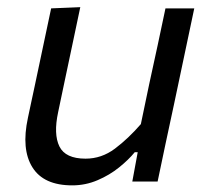

<svg xmlns="http://www.w3.org/2000/svg" viewBox="-20 -520 598 550"><path d="M187 11Q105 11 72.8 -40.8Q40.5 -92.5 60 -182.5Q64.5 -203.5 68.8 -224Q73 -244.5 79 -271.5Q92.5 -336.5 103.8 -388.8Q115 -441 126.5 -496L210 -499.5Q198.5 -444.5 187.2 -391.5Q176 -338.5 163.5 -279.5L146.5 -198.5Q133 -135.5 150.2 -100.5Q167.5 -65.5 225 -65.5Q271 -65.5 309.2 -94.2Q347.5 -123 383.5 -164.5L407.5 -279.5Q420.5 -338 431.5 -389.8Q442.5 -441.5 454 -496H536.5Q525 -441 513.8 -388.5Q502.5 -336 489 -271L478 -219Q464.5 -157.5 453.8 -106.2Q443 -55 431.5 0H359L374.5 -84H366Q348.5 -62.5 321.2 -40.5Q294 -18.5 259.5 -3.8Q225 11 187 11Z"/></svg>

Font: Commissioner
Style: Italic
Weight: 400
Italic angle: -12°
Designer: Kostas Bartsokas
Foundry: Kostas Bartsokas
Version: Version 1.000; ttfautohint (v1.8.3)